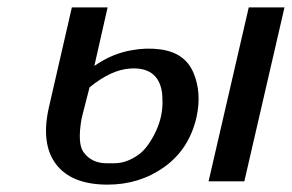

<svg xmlns="http://www.w3.org/2000/svg" viewBox="-20 -492 792 521"><path d="M546 0 655 -472H752L643 0ZM113 -202 175 -472H272L236 -313Q284 -347 339 -356Q377 -363 415 -358Q482 -349 505 -294.5Q528 -240 513 -173Q493 -87 426 -39Q359 9 272 9Q174 9 132 -46.5Q90 -102 113 -202ZM223 -255 205 -185Q203 -178 201 -168Q190 -104 206 -80Q228 -49 269 -49H290Q324 -49 357 -73Q380 -90 400 -129.5Q420 -169 421 -211Q421 -234 419 -245Q407 -311 333 -306Q282 -303 223 -255Z"/></svg>

Font: Coval
Style: Italic
Weight: 400
Foundry: Context Ltd
Version: Version 001.000